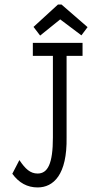

<svg xmlns="http://www.w3.org/2000/svg" viewBox="-20 -811 415 842"><path d="M156 -655 244 -726 337 -656 364 -692 250 -791H234L127 -693ZM145 11C214 11 275 -44 272 -209V-566H342V-623H124V-566H212V-208C212 -92 189 -50 145 -50C113 -50 91 -70 65 -109L34 -49C63 -9 100 11 145 11Z"/></svg>

Font: Inconsolata Condensed Thin
Style: Regular
Weight: 100
Width: 3
Monospace: yes
Designer: Raph Levien, Cyreal, Brenton Simpson
Foundry: Raph Levien, Cyreal, Google
Version: Version 3.100